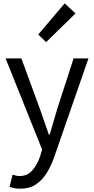

<svg xmlns="http://www.w3.org/2000/svg" viewBox="-20 -892 561 1146"><path d="M100.9 234.2Q82.1 234.2 66.1 231.2Q50.2 228.2 37 223.2L55 150.5Q63 153.3 74.2 156Q85.5 158.7 96.7 158.7Q143.2 158.7 172.5 125.4Q201.8 92 219.1 41.9L231.4 0.7L13.4 -543.4H107.6L218.4 -241.5Q231.4 -205.6 244.7 -165.9Q258.1 -126.2 271.5 -88.4H276.5Q287.6 -125.8 299.2 -165.5Q310.8 -205.2 321.5 -241.5L419.2 -543.4H508L303.5 45.5Q285 99 258.1 141.7Q231.2 184.4 193.4 209.3Q155.5 234.2 100.9 234.2ZM255.1 -640.4 208.3 -686.1 366.2 -871.9 430.7 -811.8Z"/></svg>

Font: Noto Sans SC Thin
Style: Regular
Weight: 100
Designer: Ryoko NISHIZUKA 西塚涼子 (kana, bopomofo & ideographs); Paul D. Hunt (Latin, Greek & Cyrillic); Sandoll Communications 산돌커뮤니
Foundry: Adobe
Version: Version 2.004-H2;hotconv 1.0.118;makeotfexe 2.5.65603